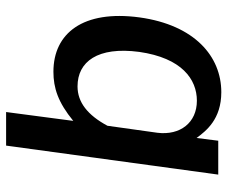

<svg xmlns="http://www.w3.org/2000/svg" viewBox="-78 -502 745 629"><g transform="rotate(90 294.5 -187.5)"><path d="M552 -530H441L432 -459C409 -490 371 -540 282 -540C165 -540 62 -453 37 -272C12 -87 89 10 215 10C268 10 315 -5 376 -55L347 165H457ZM263 -69C182 -69 132 -135 150 -271C170 -411 240 -460 310 -460C382 -460 424 -405 415 -331L392 -167C357 -102 315 -69 263 -69Z"/></g></svg>

Font: Cheyenne Sans Medium
Style: Italic
Weight: 500
Italic angle: -8.13011°
Designer: The Public Sans project authors (U.S. Web Design System), Libre Franklin designed by Pablo Impallari and Rodrigo Fuenzal
Foundry: The Cheyenne Sans Project Authors
Version: Version 2.007